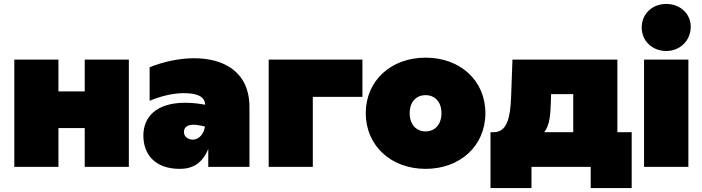

<svg xmlns="http://www.w3.org/2000/svg" viewBox="-20 -851 3580 979"><path d="M53 0H278V-198H412V0H637V-547H412V-385H278V-547H53Z M1042 0H1252V-304C1252 -490 1115 -554 970 -554C891 -554 809 -535 743 -508V-337C792 -358 857 -376 916 -376C977 -376 1025 -363 1026 -317L1008 -320C977 -325 949 -327 924 -327C773 -327 711 -251 711 -160C711 -66 768 10 897 10C960 10 1011 -16 1042 -92ZM918 -178C918 -198 930 -215 967 -215C976 -215 988 -214 1001 -211L1025 -206C1019 -163 990 -139 964 -139C937 -139 918 -155 918 -178Z M1350 0H1575V-357H1828V-547H1350Z M2150 10C2327 10 2455 -108 2455 -274C2455 -440 2327 -557 2150 -557C1974 -557 1845 -440 1845 -274C1845 -108 1974 10 2150 10ZM2150 -181C2105 -181 2069 -213 2069 -274C2069 -334 2105 -366 2150 -366C2195 -366 2231 -334 2231 -274C2231 -213 2195 -181 2150 -181Z M2481 108H2690V0H2992V108H3201V-177H3128V-547H2593L2586 -354C2582 -255 2567 -177 2497 -177H2481ZM2755 -177C2783 -212 2787 -266 2789 -337L2790 -371H2903V-177Z M3264 0H3490V-547H3264ZM3377 -591C3448 -591 3502 -644 3502 -715C3502 -781 3448 -831 3377 -831C3306 -831 3252 -780 3252 -711C3252 -642 3306 -591 3377 -591Z"/></svg>

Font: Chess Sans Black
Style: Regular
Weight: 900
Designer: Wolf Bōese
Foundry: Wolf Bōese
Version: Version 7.223;Glyphs 3.3 (3306)